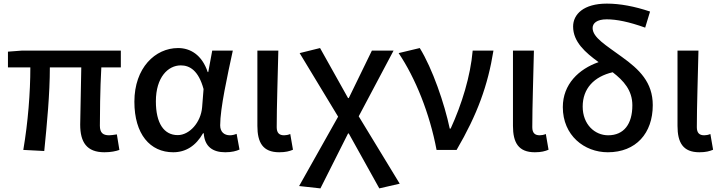

<svg xmlns="http://www.w3.org/2000/svg" viewBox="-20 -830 3992 1063"><path d="M558 13C594 13 622 7 641 0L627 -86C608 -83 594 -81 584 -81C550 -81 533 -95 533 -134C533 -178 534 -341 541 -457H649V-550H103L24 -544V-457H148C148 -317 135 -153 109 0L225 6C240 -144 256 -310 256 -457H430C429 -346 424 -190 424 -140C424 -43 460 13 558 13Z M939 13C1008 13 1064 -22 1104 -92H1108C1113 -18 1158 13 1227 13C1263 13 1289 6 1306 -2L1290 -89C1278 -84 1265 -81 1253 -81C1222 -81 1199 -99 1199 -136C1199 -231 1239 -411 1269 -550H1155L1133 -431H1130C1098 -527 1033 -564 966 -564C839 -564 724 -454 724 -267C724 -87 811 13 939 13ZM964 -82C888 -82 843 -147 843 -269C843 -403 911 -468 981 -468C1030 -468 1079 -440 1107 -337L1099 -236C1092 -152 1029 -82 964 -82Z M1526 13C1562 13 1583 7 1602 -1L1587 -88C1575 -83 1563 -81 1553 -81C1527 -81 1512 -93 1512 -126C1512 -246 1518 -407 1521 -550H1405V-133C1405 -41 1435 13 1526 13Z M1754 213 1907 -91H1911L2080 213L2193 187L1966 -186L2159 -550H2039L1911 -287H1907L1752 -564L1639 -536L1852 -184L1636 200Z M2397 0H2508C2623 -197 2681 -357 2712 -550H2597C2585 -409 2537 -253 2475 -118H2470C2441 -256 2374 -451 2304 -564L2187 -536C2280 -398 2359 -202 2397 0Z M2941 13C2977 13 2998 7 3017 -1L3002 -88C2990 -83 2978 -81 2968 -81C2942 -81 2927 -93 2927 -126C2927 -246 2933 -407 2936 -550H2820V-133C2820 -41 2850 13 2941 13Z M3347 -81C3273 -81 3206 -141 3206 -240C3206 -340 3269 -406 3372 -430C3433 -383 3481 -330 3481 -247C3481 -143 3434 -81 3347 -81ZM3579 -766C3493 -795 3412 -810 3340 -810C3211 -810 3153 -751 3153 -683C3153 -598 3221 -539 3294 -486C3185 -448 3096 -364 3096 -237C3096 -80 3215 13 3345 13C3501 13 3594 -92 3594 -248C3594 -375 3519 -446 3423 -515C3336 -579 3261 -622 3261 -675C3261 -701 3284 -723 3339 -723C3394 -723 3463 -709 3552 -677Z M3852 13C3888 13 3909 7 3928 -1L3913 -88C3901 -83 3889 -81 3879 -81C3853 -81 3838 -93 3838 -126C3838 -246 3844 -407 3847 -550H3731V-133C3731 -41 3761 13 3852 13Z"/></svg>

Font: Noto Sans CJK JP Medium
Style: Regular
Weight: 500
Designer: Ryoko NISHIZUKA (kana & ideographs); Paul D. Hunt (Latin, Greek & Cyrillic); Wenlong ZHANG (bopomofo); Sandoll Communica
Foundry: Adobe Systems Incorporated
Version: Version 1.004;PS 1.004;hotconv 1.0.82;makeotf.lib2.5.63406